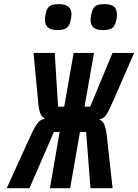

<svg xmlns="http://www.w3.org/2000/svg" viewBox="-20 -932 686 954"><path d="M195 -339.5 203.5 -343.5Q186.5 -349.5 179 -371.8Q171.5 -394 168 -443L146.5 -669H252L268.5 -402H299L346 -669H447L400 -402H428L539 -669H646.5L545 -436.5Q528 -398.5 519 -380.5Q510 -362.5 501.2 -353.2Q492.5 -344 481 -341L473 -338Q492 -332 500.5 -307.8Q509 -283.5 513.5 -232.5L539.5 3H429.5L408 -276.5H377.5L328.5 3H228L276.5 -276.5H248L126.5 3H13.5L124 -240Q141.5 -278 151.2 -296.2Q161 -314.5 171.2 -325.5Q181.5 -336.5 195 -339.5ZM203.5 -834Q203.5 -845 205.5 -856.5Q209.5 -878.5 216.8 -890.2Q224 -902 237 -906.8Q250 -911.5 272 -911.5Q304 -911.5 319.5 -899.2Q335 -887 335 -860.5Q335 -851.5 332.5 -837.5Q327 -806 312.5 -794.2Q298 -782.5 266.5 -782.5Q234.5 -782.5 219 -794.8Q203.5 -807 203.5 -834ZM430 -833Q430 -841.5 432.5 -855.5Q436.5 -878 443.8 -890Q451 -902 464 -906.8Q477 -911.5 498.5 -911.5Q530.5 -911.5 545.8 -899.5Q561 -887.5 561 -860.5Q561 -849.5 559 -838Q553.5 -806 539.5 -794.2Q525.5 -782.5 492.5 -782.5Q461 -782.5 445.5 -794.5Q430 -806.5 430 -833Z"/></svg>

Font: JuliaMono SemiBoldItalic
Style: Regular
Weight: 600
Italic angle: -9°
Monospace: yes
Designer: cormullion
Foundry: corm
Version: Version 0.049; ttfautohint (v1.8.4)